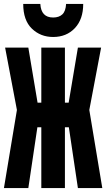

<svg xmlns="http://www.w3.org/2000/svg" viewBox="-20 -956 540 976"><path d="M0 0 66 -397 6 -714H124L171 -434H190V-714H310V-434H329L376 -714H494L434 -397L500 0H376L330 -309H310V0H190V-309H170L124 0ZM250 -768Q186 -768 142 -810.5Q98 -853 98 -936H185Q189 -867 250 -867Q280 -867 297 -883Q314 -899 316 -936H403Q403 -858 360.5 -813Q318 -768 250 -768Z"/></svg>

Font: Noto Sans Mono ExtraCondensed Black
Style: Regular
Weight: 900
Width: 2
Designer: Monotype Design Team
Foundry: Monotype Imaging Inc.
Version: Version 2.014